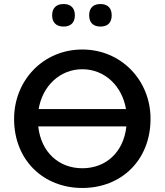

<svg xmlns="http://www.w3.org/2000/svg" viewBox="-20 -924 820 954"><path d="M389 10C582 10 728 -127 728 -334C728 -525 582 -678 389 -678C195 -678 50 -525 50 -333C50 -128 196 10 389 10ZM389 -88C273 -88 184 -167 170 -296H608C594 -166 505 -88 389 -88ZM479 -792C516 -792 535 -812 535 -848C535 -884 515 -904 479 -904C443 -904 423 -884 423 -848C423 -812 443 -792 479 -792ZM296 -792C332 -792 352 -812 352 -848C352 -884 332 -904 296 -904C260 -904 239 -884 239 -848C239 -812 260 -792 296 -792ZM172 -382C191 -496 277 -580 389 -580C501 -580 587 -496 606 -382Z"/></svg>

Font: SN Pro Medium
Style: Regular
Weight: 500
Designer: Tobias Whetton
Foundry: Supernotes
Version: Version 1.003;Glyphs 3.3 (3324)